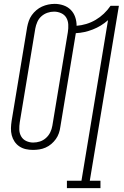

<svg xmlns="http://www.w3.org/2000/svg" viewBox="-20 -765 640 990"><path d="M325 205V167H400L537 -661Q502 -630 458.5 -613Q415 -596 371 -594L291 -110Q289 -94 283.5 -78Q278 -62 268 -48Q258 -34 244.5 -22.5Q231 -11 215 -4Q199 3 182.5 5.5Q166 8 150 8Q150 8 150 8Q150 8 150 8Q131 8 113 4Q95 0 80 -10Q65 -20 55 -35Q45 -50 40.5 -67.5Q36 -85 36.5 -104Q37 -123 40 -142L120 -625Q123 -641 128.5 -657Q134 -673 144 -687Q154 -701 167.5 -712.5Q181 -724 196.5 -731Q212 -738 228.5 -741.5Q245 -745 262 -745Q285 -745 307 -737.5Q329 -730 344.5 -714.5Q360 -699 367.5 -677.5Q375 -656 375 -632Q400 -634 425 -641.5Q450 -649 473 -662.5Q496 -676 515.5 -694.5Q535 -713 550 -735H593L443 167H498V205ZM151 -30Q169 -30 186 -35.5Q203 -41 217 -53.5Q231 -66 239 -82.5Q247 -99 250 -117L330 -600Q333 -619 332 -638.5Q331 -658 322 -673.5Q313 -689 295.5 -697Q278 -705 259 -705Q241 -705 224 -699Q207 -693 193.5 -681Q180 -669 172.5 -652Q165 -635 162 -618L82 -135Q79 -116 79.5 -97Q80 -78 89 -62Q98 -46 115 -38Q132 -30 151 -30Z"/></svg>

Font: Iosevka Curly Slab XLtEx
Style: Italic
Weight: 200
Width: 7
Italic angle: -9°
Monospace: yes
Designer: Belleve Invis
Foundry: Belleve Invis
Version: Version 11.1.0; ttfautohint (v1.8.3)